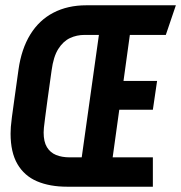

<svg xmlns="http://www.w3.org/2000/svg" viewBox="-20 -706 685 726"><path d="M234 0Q168 0 120 -20.5Q72 -41 46 -85.5Q20 -130 20 -201Q20 -213 21 -226.5Q22 -240 25 -263Q28 -286 34 -328.5Q40 -371 50 -443Q61 -521 94.5 -575.5Q128 -630 182 -658Q236 -686 306 -686H645L607 -574H471L447 -400H574L558 -291H431L406 -111H558V0ZM244 -111H289L354 -574H300Q270 -574 244.5 -562Q219 -550 200.5 -521Q182 -492 175 -439Q165 -371 159.5 -328Q154 -285 150.5 -260Q147 -235 146 -223Q145 -211 145 -205Q145 -170 157.5 -149.5Q170 -129 192 -120Q214 -111 244 -111Z"/></svg>

Font: Chivo Mono SemiBold
Style: Italic
Weight: 600
Italic angle: -8.05°
Monospace: yes
Version: Version 1.008